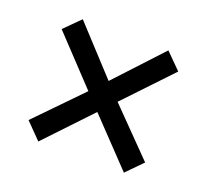

<svg xmlns="http://www.w3.org/2000/svg" viewBox="-81 -634 655 605"><g transform="rotate(20 246.5 -331.0)"><path d="M101 -126 244 -277 388 -126 440 -179 293 -329 440 -484 388 -536 244 -381 101 -536 49 -484 195 -329 49 -179Z"/></g></svg>

Font: Falling Sky
Style: Light
Weight: 400
Designer: Paul D. Hunt
Foundry: Adobe Systems Incorporated
Version: Version 1.02